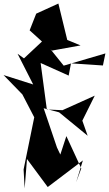

<svg xmlns="http://www.w3.org/2000/svg" viewBox="-40 -978 614 1082"><path d="M424 -298 494 -439 312 -357 224 -361 189 -623 347 -552 360 -621 540 -609 554 -677 319 -608 204 -751 95 -649 59 -675 147 -502 -20 -555 86 -446 153 -317 93 -23 99 84 112 -82 229 76 427 -74 389 49 418 -29 334 -211 300 -107 281 -147 206 -368 293 -345 454 -213ZM339 -753 289 -958 164 -901 127 -807 253 -693 414 -722Z"/></svg>

Font: Asimov Silicon
Style: Regular
Weight: 400
Designer: Google
Version: Version 2.000980; 2014